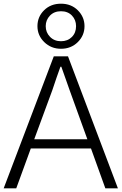

<svg xmlns="http://www.w3.org/2000/svg" viewBox="-22 -1024 661 1044"><path d="M164.1 -266.6H453.1L356.4 -534.2Q349.6 -554.7 333.5 -599.1Q317.4 -643.6 311.5 -661.1H306.6Q301.8 -648.4 285.6 -602.1Q269.5 -555.7 262.7 -534.2ZM-2 0 270.5 -717.8H347.7L619.1 0H550.8L472.7 -216.8H145.5L66.4 0ZM181.6 -881.8Q181.6 -932.6 217.8 -968.3Q253.9 -1003.9 309.6 -1003.9Q365.2 -1003.9 401.4 -967.8Q437.5 -931.6 437.5 -881.8Q437.5 -831.1 400.9 -794.9Q364.3 -758.8 309.6 -758.8Q255.9 -758.8 218.8 -794.9Q181.6 -831.1 181.6 -881.8ZM226.6 -881.8Q226.6 -847.7 250 -823.7Q273.4 -799.8 309.6 -799.8Q345.7 -799.8 368.7 -822.8Q391.6 -845.7 391.6 -881.8Q391.6 -916 369.1 -939.5Q346.7 -962.9 309.6 -962.9Q272.5 -962.9 249.5 -939Q226.6 -915 226.6 -881.8Z"/></svg>

Font: Gothic A1 Light
Style: Regular
Weight: 300
Version: Version 2.50